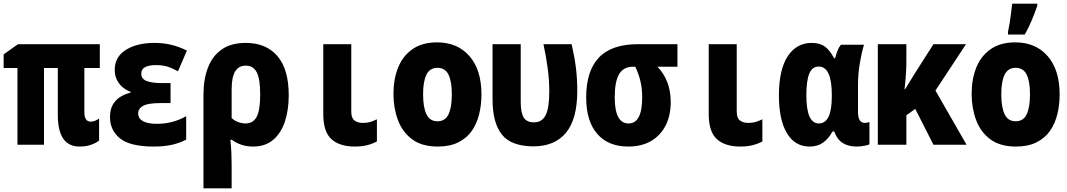

<svg xmlns="http://www.w3.org/2000/svg" viewBox="-21 -796 5871 1056"><path d="M416 10Q297 10 297 -164V-422H221V0H75V-422H-1V-497L78 -553H528V-422H443V-179Q443 -127 478 -127Q490 -127 502.5 -132Q515 -137 524 -144V-23Q508 -10 480.5 0Q453 10 416 10Z M825 10Q695 10 639.5 -34.5Q584 -79 584 -152Q584 -195 600.5 -222Q617 -249 643 -264.5Q669 -280 697 -286V-291Q677 -298 657 -313.5Q637 -329 623.5 -353.5Q610 -378 610 -412Q610 -483 671 -521.5Q732 -560 829 -560Q876 -560 919 -550Q962 -540 1007 -518L958 -404Q927 -421 900 -429.5Q873 -438 838 -438Q799 -438 777.5 -427Q756 -416 756 -391Q756 -362 785.5 -350.5Q815 -339 871 -339H917V-229H861Q793 -229 766 -214Q739 -199 739 -172Q739 -145 764.5 -130Q790 -115 843 -115Q929 -115 1003 -157V-28Q964 -8 921.5 1Q879 10 825 10Z M1098 -274Q1098 -359 1122.5 -423.5Q1147 -488 1198.5 -524Q1250 -560 1331 -560Q1443 -560 1505 -487.5Q1567 -415 1567 -272Q1567 -191 1546 -127.5Q1525 -64 1481.5 -27Q1438 10 1371 10Q1305 10 1254 -27H1246Q1250 9 1251.5 42.5Q1253 76 1253 105V240H1098ZM1330 -117Q1370 -117 1390 -152Q1410 -187 1410 -277Q1410 -364 1390.5 -399.5Q1371 -435 1331 -435Q1292 -435 1272.5 -403.5Q1253 -372 1253 -303V-147Q1267 -133 1288 -125Q1309 -117 1330 -117Z M1931 10Q1847 10 1802 -30.5Q1757 -71 1757 -169V-553H1911V-182Q1911 -147 1928.5 -133.5Q1946 -120 1975 -120Q1997 -120 2014.5 -125Q2032 -130 2052 -140V-18Q2028 -5 1998.5 2.5Q1969 10 1931 10Z M2387 10Q2299 10 2245.5 -30Q2192 -70 2167.5 -136Q2143 -202 2143 -280Q2143 -360 2168.5 -424Q2194 -488 2247.5 -525.5Q2301 -563 2383 -563Q2495 -563 2561 -487.5Q2627 -412 2627 -276Q2627 -220 2614.5 -168.5Q2602 -117 2574.5 -77Q2547 -37 2500.5 -13.5Q2454 10 2387 10ZM2385 -129Q2428 -129 2446 -167.5Q2464 -206 2464 -278Q2464 -349 2445.5 -386Q2427 -423 2385 -423Q2343 -423 2324.5 -385.5Q2306 -348 2306 -278Q2306 -206 2324.5 -167.5Q2343 -129 2385 -129Z M2912 9Q2789 8 2738.5 -57Q2688 -122 2688 -249V-553H2843V-235Q2843 -176 2859.5 -149.5Q2876 -123 2916 -123Q2959 -123 2979.5 -161.5Q3000 -200 3000 -294Q3000 -355 2991.5 -419Q2983 -483 2968 -553H3123Q3140 -478 3147 -419.5Q3154 -361 3154 -296Q3154 -141 3092 -66Q3030 9 2912 9Z M3435 10Q3324 10 3263.5 -60Q3203 -130 3203 -260Q3203 -406 3273 -479.5Q3343 -553 3488 -553H3705V-429H3595Q3630 -393 3649 -344.5Q3668 -296 3668 -234Q3668 -161 3640 -106Q3612 -51 3560 -20.5Q3508 10 3435 10ZM3436 -117Q3511 -117 3511 -260Q3511 -309 3501.5 -349Q3492 -389 3473 -429H3460Q3408 -429 3384 -388Q3360 -347 3360 -261Q3360 -117 3436 -117Z M4051 10Q3967 10 3922 -30.5Q3877 -71 3877 -169V-553H4031V-182Q4031 -147 4048.5 -133.5Q4066 -120 4095 -120Q4117 -120 4134.5 -125Q4152 -130 4172 -140V-18Q4148 -5 4118.5 2.5Q4089 10 4051 10Z M4432 10Q4351 10 4307 -63.5Q4263 -137 4263 -271Q4263 -412 4311 -486Q4359 -560 4444 -560Q4489 -560 4517 -539Q4545 -518 4566 -476H4572Q4578 -498 4585.5 -517.5Q4593 -537 4604 -550H4731Q4718 -508 4708 -448Q4698 -388 4698 -328V-181Q4698 -148 4708 -134Q4718 -120 4735 -120Q4749 -120 4761 -125V-2Q4756 1 4735 5.5Q4714 10 4690 10Q4645 10 4614 -9.5Q4583 -29 4567 -73H4558Q4535 -32 4505 -11Q4475 10 4432 10ZM4483 -117Q4554 -117 4554 -267V-273Q4554 -430 4482 -430Q4446 -430 4430 -391Q4414 -352 4414 -274Q4414 -192 4431.5 -154.5Q4449 -117 4483 -117Z M4807 0V-553H4964V-456Q4964 -421 4961 -380Q4958 -339 4954 -305H4957Q4971 -328 4984.5 -350Q4998 -372 5013 -396L5113 -553H5292L5124 -298L5295 0H5113L5013 -197L4964 -162V0Z M5567 10Q5479 10 5425.5 -30Q5372 -70 5347.5 -136Q5323 -202 5323 -280Q5323 -360 5348.5 -424Q5374 -488 5427.5 -525.5Q5481 -563 5563 -563Q5675 -563 5741 -487.5Q5807 -412 5807 -276Q5807 -220 5794.5 -168.5Q5782 -117 5754.5 -77Q5727 -37 5680.5 -13.5Q5634 10 5567 10ZM5565 -129Q5608 -129 5626 -167.5Q5644 -206 5644 -278Q5644 -349 5625.5 -386Q5607 -423 5565 -423Q5523 -423 5504.5 -385.5Q5486 -348 5486 -278Q5486 -206 5504.5 -167.5Q5523 -129 5565 -129ZM5523 -621Q5527 -638 5532 -668Q5537 -698 5540.5 -729Q5544 -760 5546 -776H5684V-764Q5671 -727 5654.5 -686.5Q5638 -646 5615 -606H5523Z"/></svg>

Font: Noto Sans Mono Condensed Black
Style: Regular
Weight: 900
Width: 3
Designer: Monotype Design Team
Foundry: Monotype Imaging Inc.
Version: Version 2.014